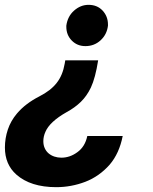

<svg xmlns="http://www.w3.org/2000/svg" viewBox="-46 -567 628 786"><path d="M303.6 -378.2Q270.2 -378.2 247.9 -400.9Q225.5 -423.7 225.5 -457.4V-462Q230.8 -500.4 257.5 -523.8Q284.1 -547.2 316.4 -547.2Q351.9 -547.2 373.9 -523.8Q396 -500 396 -466.6V-462Q391.7 -425.8 365.8 -402Q339.8 -378.2 303.6 -378.2ZM184.3 199.2Q79.2 199.2 21 147.7Q-25.9 106.2 -25.9 36.9Q-25.9 -0.7 -14 -36.4Q-2.1 -72.1 23.4 -102.3Q41.5 -123.6 64.3 -140.8Q87 -158 114.7 -172.2Q161.6 -196 186.1 -227.6Q210.6 -258.5 218.8 -306.1L221.2 -320H355.8Q344.5 -247.9 326 -208.5Q309.3 -173.7 284.8 -149.9Q260.3 -126.1 226.9 -108Q157.7 -68.9 139.9 -27.3Q131.4 -8.2 131.4 10.7Q131.4 27.3 137.3 40Q143.1 52.6 153.2 61.1Q163.4 69.6 176.7 74Q190 78.5 205.3 78.5Q240.4 78.5 271 55.8Q302.2 33.4 311.4 -10.3H456.3Q442.5 60.7 403.1 106.9Q360.4 155.2 303.3 177.2Q245.7 199.2 184.3 199.2Z"/></svg>

Font: Linik Sans
Style: Bold Italic
Weight: 700
Italic angle: 9°
Designer: Fonts by Rasmus Andersson / Changes by Cristiano Sobral with parts from Marc Monis
Foundry: rsms
Version: Version 3.020; ttfautohint (v1.6)